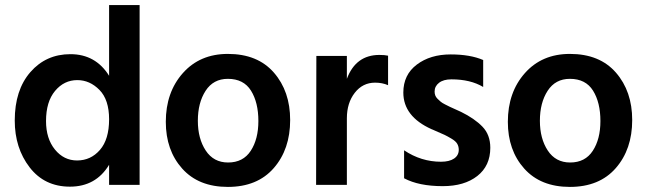

<svg xmlns="http://www.w3.org/2000/svg" viewBox="-20 -727 2544 755"><path d="M283 -96Q337 -96 373 -137.5Q409 -179 409 -258Q409 -335 371 -373.5Q333 -412 284 -412Q232 -412 196.5 -369.5Q161 -327 161 -251Q161 -182 196 -139Q231 -96 283 -96ZM409 -707H529V0H409V-79Q357 7 255 7Q155 7 96.5 -69Q38 -145 38 -253Q38 -373 99.5 -443.5Q161 -514 257 -514Q356 -514 409 -429Z M876 8Q761 8 696.5 -64Q632 -136 632 -248Q632 -364 699 -439.5Q766 -515 876 -515Q993 -515 1057 -441.5Q1121 -368 1121 -255Q1121 -140 1056.5 -66Q992 8 876 8ZM876 -417Q819 -417 788.5 -370Q758 -323 758 -252Q758 -182 789 -135Q820 -88 877 -88Q936 -88 966 -134Q996 -180 996 -251Q996 -324 967 -370.5Q938 -417 876 -417Z M1344 -507V-417Q1379 -511 1472 -511Q1493 -511 1506 -508V-392Q1483 -402 1455 -402Q1406 -402 1375 -362Q1344 -322 1344 -262V0H1223L1224 -507Z M1880 -491V-385Q1830 -415 1755 -415Q1724 -415 1706.5 -401.5Q1689 -388 1689 -367Q1689 -359 1691.5 -352Q1694 -345 1700.5 -338.5Q1707 -332 1713 -327Q1719 -322 1730 -316.5Q1741 -311 1749 -307Q1757 -303 1771 -297Q1785 -291 1793 -287Q1846 -261 1877 -229Q1908 -197 1908 -146Q1908 -75 1857 -35Q1806 5 1721 5Q1627 5 1569 -26V-136Q1636 -91 1714 -91Q1747 -91 1765.5 -103.5Q1784 -116 1784 -138Q1784 -151 1778 -161.5Q1772 -172 1755 -182Q1738 -192 1728.5 -196.5Q1719 -201 1691 -213Q1688 -214 1686.5 -215Q1685 -216 1682 -217Q1679 -218 1677 -219Q1566 -269 1566 -363Q1566 -433 1619 -473Q1672 -513 1752 -513Q1829 -513 1880 -491Z M2221 8Q2106 8 2041.5 -64Q1977 -136 1977 -248Q1977 -364 2044 -439.5Q2111 -515 2221 -515Q2338 -515 2402 -441.5Q2466 -368 2466 -255Q2466 -140 2401.5 -66Q2337 8 2221 8ZM2221 -417Q2164 -417 2133.5 -370Q2103 -323 2103 -252Q2103 -182 2134 -135Q2165 -88 2222 -88Q2281 -88 2311 -134Q2341 -180 2341 -251Q2341 -324 2312 -370.5Q2283 -417 2221 -417Z"/></svg>

Font: Hind SemiBold
Style: Regular
Weight: 600
Designer: Manushi Parikh, Satya Rajpurohit
Foundry: Indian Type Foundry
Version: Version 2.001;PS 1.0;hotconv 1.0.79;makeotf.lib2.5.61930; tt